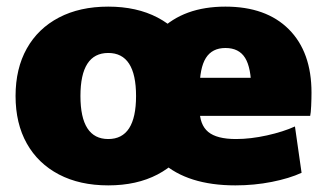

<svg xmlns="http://www.w3.org/2000/svg" viewBox="-20 -550 987 580"><path d="M691 10Q547 10 469 -60Q391 -130 391 -260Q391 -386 463 -458Q535 -530 661 -530Q784 -530 852.5 -461.5Q921 -393 921 -270Q921 -252 920 -230Q919 -208 917 -200H501V-315H762L739 -280Q739 -345 720.5 -375Q702 -405 661 -405Q621 -405 602 -375Q583 -345 583 -280V-220Q583 -173 609 -151.5Q635 -130 693 -130Q737 -130 786.5 -141Q836 -152 871 -168L891 -28Q854 -11 801 -0.5Q748 10 691 10ZM307 10Q221 10 158 -23Q95 -56 61 -116.5Q27 -177 27 -260Q27 -343 61 -403.5Q95 -464 158 -497Q221 -530 307 -530Q393 -530 456 -497Q519 -464 553 -403.5Q587 -343 587 -260Q587 -177 553 -116.5Q519 -56 456 -23Q393 10 307 10ZM307 -130Q349 -130 370 -162.5Q391 -195 391 -260Q391 -325 370 -357.5Q349 -390 307 -390Q265 -390 244 -357.5Q223 -325 223 -260Q223 -195 244 -162.5Q265 -130 307 -130Z"/></svg>

Font: M PLUS 2 Thin Black
Style: Regular
Weight: 900
Version: Version 1.001